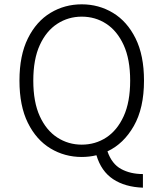

<svg xmlns="http://www.w3.org/2000/svg" viewBox="-20 -718 756 888"><path d="M70 -345Q70 -462 109 -540.5Q148 -619 213.5 -658.5Q279 -698 358 -698Q437 -698 502.5 -658.5Q568 -619 607 -540.5Q646 -462 646 -345Q646 -218 599 -135.5Q552 -53 477 -18Q497 40 540 63.5Q583 87 641 87V150Q558 147 503 110.5Q448 74 426 0Q410 4 392.5 6Q375 8 358 8Q279 8 213.5 -31.5Q148 -71 109 -149.5Q70 -228 70 -345ZM134 -345Q134 -246 164 -180.5Q194 -115 245 -82Q296 -49 358 -49Q421 -49 471.5 -82Q522 -115 552 -180.5Q582 -246 582 -345Q582 -444 552 -509.5Q522 -575 471.5 -608Q421 -641 358 -641Q296 -641 245 -608Q194 -575 164 -509.5Q134 -444 134 -345Z"/></svg>

Font: Radio Canada Light
Style: Regular
Weight: 300
Designer: Charles Daoud, Etienne Aubert Bonn, Alexandre Saumier Demers, Jacques Le Bailly
Foundry: Radio-Canada
Version: Version 2.104;gftools[0.9.28.dev5+ged2979d]